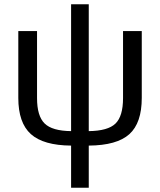

<svg xmlns="http://www.w3.org/2000/svg" viewBox="-20 -674 753 902"><path d="M397 -654V-58Q487 -59 522.5 -93.5Q558 -128 558 -213V-528H646V-214Q646 -96 587.5 -43.5Q529 9 397 10V208H314V10Q184 9 125 -44Q66 -97 66 -214V-528H154V-213Q154 -129 189.5 -94Q225 -59 314 -58V-654Z"/></svg>

Font: Libra Sans
Style: Regular
Weight: 400
Foundry: Context Ltd
Version: Version 1.002